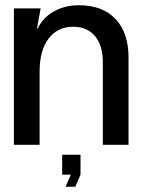

<svg xmlns="http://www.w3.org/2000/svg" viewBox="-20 -552 544 732"><path d="M33 0V-520H135L121 -444H124Q144 -485 185.5 -508.5Q227 -532 281 -532Q371 -532 420.5 -479.5Q470 -427 470 -333V0H372V-315Q372 -379 342 -414.5Q312 -450 259 -450Q199 -450 165 -404.5Q131 -359 131 -279V0ZM217 114V38H287V114L267 160H230L250 114Z"/></svg>

Font: Non Bureau
Style: Regular
Weight: 400
Designer: Jona Saucedo
Foundry: Non Foundry
Version: Version 1.000; ttfautohint (v1.8.4)